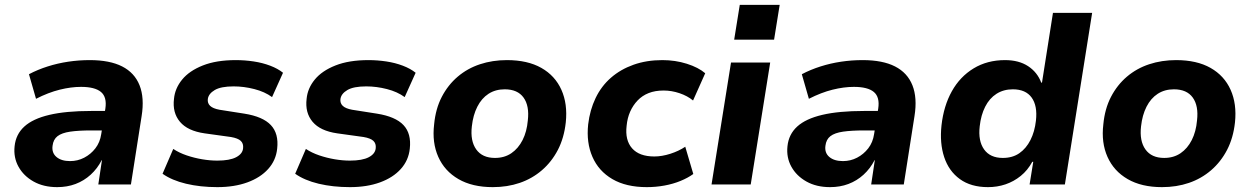

<svg xmlns="http://www.w3.org/2000/svg" viewBox="-20 -758 5141 789"><path d="M215 11Q159 11 118 -12Q77 -35 56 -73Q35 -111 40 -157Q45 -206 80 -238Q115 -270 183 -286Q251 -302 354 -302H429L417 -222H355Q303 -222 268.5 -217Q234 -212 216.5 -198.5Q199 -185 196 -159Q192 -130 212 -113Q232 -96 268 -96Q299 -96 326 -110Q353 -124 372 -148.5Q391 -173 396 -207L413 -312Q420 -359 395 -380Q370 -401 313 -401Q272 -401 225.5 -389.5Q179 -378 128 -352L99 -453Q135 -472 176 -485Q217 -498 260.5 -504.5Q304 -511 349 -511Q431 -511 482 -485Q533 -459 553.5 -407.5Q574 -356 562 -281L518 0H384L399 -100H398Q380 -65 352.5 -40Q325 -15 290.5 -2Q256 11 215 11Z M873 11Q803 11 744.5 -3Q686 -17 648 -44L692 -146Q716 -130 747 -119.5Q778 -109 810.5 -103.5Q843 -98 873 -98Q924 -98 950.5 -112Q977 -126 979 -149Q981 -168 969.5 -179Q958 -190 929 -195L821 -210Q751 -220 719.5 -257.5Q688 -295 695 -352Q699 -395 728.5 -431Q758 -467 813.5 -489Q869 -511 949 -511Q986 -511 1022.5 -505.5Q1059 -500 1090.5 -488Q1122 -476 1143 -459L1098 -359Q1068 -381 1025 -392Q982 -403 940 -403Q888 -403 862.5 -388Q837 -373 834 -351Q832 -334 843.5 -323Q855 -312 882 -307L984 -291Q1060 -279 1093 -244Q1126 -209 1119 -147Q1114 -99 1082 -63.5Q1050 -28 996.5 -8.5Q943 11 873 11Z M1418 11Q1348 11 1289.5 -3Q1231 -17 1193 -44L1237 -146Q1261 -130 1292 -119.5Q1323 -109 1355.5 -103.5Q1388 -98 1418 -98Q1469 -98 1495.5 -112Q1522 -126 1524 -149Q1526 -168 1514.5 -179Q1503 -190 1474 -195L1366 -210Q1296 -220 1264.5 -257.5Q1233 -295 1240 -352Q1244 -395 1273.5 -431Q1303 -467 1358.5 -489Q1414 -511 1494 -511Q1531 -511 1567.5 -505.5Q1604 -500 1635.5 -488Q1667 -476 1688 -459L1643 -359Q1613 -381 1570 -392Q1527 -403 1485 -403Q1433 -403 1407.5 -388Q1382 -373 1379 -351Q1377 -334 1388.5 -323Q1400 -312 1427 -307L1529 -291Q1605 -279 1638 -244Q1671 -209 1664 -147Q1659 -99 1627 -63.5Q1595 -28 1541.5 -8.5Q1488 11 1418 11Z M2005 11Q1921 11 1864 -22Q1807 -55 1781 -113.5Q1755 -172 1764 -247Q1770 -311 1795.5 -360Q1821 -409 1861 -443Q1901 -477 1952.5 -494Q2004 -511 2063 -511Q2148 -511 2204.5 -479Q2261 -447 2287 -389Q2313 -331 2305 -255Q2298 -191 2272.5 -142Q2247 -93 2207 -58.5Q2167 -24 2116 -6.5Q2065 11 2005 11ZM2014 -109Q2053 -109 2081.5 -128.5Q2110 -148 2127.5 -182.5Q2145 -217 2149 -263Q2156 -323 2131.5 -357Q2107 -391 2054 -391Q2016 -391 1987.5 -372.5Q1959 -354 1941.5 -319.5Q1924 -285 1919 -239Q1912 -179 1937 -144Q1962 -109 2014 -109Z M2638 11Q2553 11 2496.5 -22Q2440 -55 2414.5 -113.5Q2389 -172 2397 -247Q2404 -306 2427.5 -355Q2451 -404 2490.5 -438.5Q2530 -473 2583.5 -492Q2637 -511 2702 -511Q2755 -511 2802.5 -496Q2850 -481 2878 -457L2828 -345Q2805 -364 2772.5 -375Q2740 -386 2707 -386Q2672 -386 2645.5 -375.5Q2619 -365 2600 -345Q2581 -325 2569.5 -299Q2558 -273 2555 -241Q2548 -182 2577.5 -148.5Q2607 -115 2669 -115Q2700 -115 2734.5 -126Q2769 -137 2796 -155L2829 -43Q2807 -27 2776.5 -14.5Q2746 -2 2710.5 4.5Q2675 11 2638 11Z M2997 -595 3020 -738H3184L3161 -595ZM2904 0 2984 -501H3145L3065 0Z M3391 11Q3335 11 3294 -12Q3253 -35 3232 -73Q3211 -111 3216 -157Q3221 -206 3256 -238Q3291 -270 3359 -286Q3427 -302 3530 -302H3605L3593 -222H3531Q3479 -222 3444.5 -217Q3410 -212 3392.5 -198.5Q3375 -185 3372 -159Q3368 -130 3388 -113Q3408 -96 3444 -96Q3475 -96 3502 -110Q3529 -124 3548 -148.5Q3567 -173 3572 -207L3589 -312Q3596 -359 3571 -380Q3546 -401 3489 -401Q3448 -401 3401.5 -389.5Q3355 -378 3304 -352L3275 -453Q3311 -472 3352 -485Q3393 -498 3436.5 -504.5Q3480 -511 3525 -511Q3607 -511 3658 -485Q3709 -459 3729.5 -407.5Q3750 -356 3738 -281L3694 0H3560L3575 -100H3574Q3556 -65 3528.5 -40Q3501 -15 3466.5 -2Q3432 11 3391 11Z M4040 11Q3970 11 3924.5 -22Q3879 -55 3860 -112.5Q3841 -170 3849 -243Q3858 -323 3891.5 -383Q3925 -443 3981 -477Q4037 -511 4110 -511Q4167 -511 4205 -486Q4243 -461 4259 -418L4262 -419L4307 -705H4468L4356 0H4211L4226 -93H4222Q4203 -58 4174.5 -35Q4146 -12 4112 -0.5Q4078 11 4040 11ZM4101 -109Q4141 -109 4169 -128.5Q4197 -148 4214.5 -182.5Q4232 -217 4237 -262Q4244 -323 4219.5 -357Q4195 -391 4142 -391Q4104 -391 4075 -372.5Q4046 -354 4028.5 -319.5Q4011 -285 4006 -239Q3999 -179 4024 -144Q4049 -109 4101 -109Z M4755 11Q4671 11 4614 -22Q4557 -55 4531 -113.5Q4505 -172 4514 -247Q4520 -311 4545.5 -360Q4571 -409 4611 -443Q4651 -477 4702.5 -494Q4754 -511 4813 -511Q4898 -511 4954.5 -479Q5011 -447 5037 -389Q5063 -331 5055 -255Q5048 -191 5022.5 -142Q4997 -93 4957 -58.5Q4917 -24 4866 -6.5Q4815 11 4755 11ZM4764 -109Q4803 -109 4831.5 -128.5Q4860 -148 4877.5 -182.5Q4895 -217 4899 -263Q4906 -323 4881.5 -357Q4857 -391 4804 -391Q4766 -391 4737.5 -372.5Q4709 -354 4691.5 -319.5Q4674 -285 4669 -239Q4662 -179 4687 -144Q4712 -109 4764 -109Z"/></svg>

Font: Nunito Sans 8pt ExtraBold
Style: Italic
Weight: 800
Italic angle: -9°
Version: Version 3.101;gftools[0.9.27]